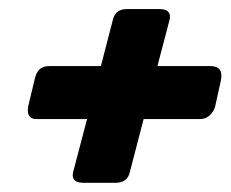

<svg xmlns="http://www.w3.org/2000/svg" viewBox="-20 -517 506 421"><path d="M418.5 -255.9Q418.5 -255.9 294.9 -255.9L264.2 -137.7Q258.3 -116.7 234.9 -116.2H161.6Q135.7 -116.7 140.1 -138.7L170.9 -255.9H62Q58.1 -255.9 54.7 -256.3Q35.2 -259.8 43.5 -291L56.2 -343.8Q57.6 -350.1 60.1 -355.5Q67.4 -372.1 88.4 -372.1H201.2L228 -475.6Q233.9 -496.6 257.3 -497.1H330.6Q356.4 -496.6 352.1 -474.6L325.2 -372.1H441.9Q470.7 -371.6 464.4 -340.8L451.7 -283.2Q450.2 -277.3 446.3 -271.5Q435.5 -255.9 418.5 -255.9Z"/></svg>

Font: Allan
Style: Bold
Weight: 700
Version: Version 1.005